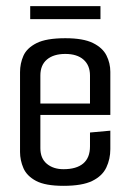

<svg xmlns="http://www.w3.org/2000/svg" viewBox="-20 -599 423 623"><path d="M186 4Q127 4 97 -12Q67 -28 56 -53.5Q45 -79 45 -106V-365Q45 -393 56 -418Q67 -443 98.5 -459Q130 -475 192 -475Q250 -475 281.5 -459.5Q313 -444 325.5 -419Q338 -394 338 -366V-258L272 -254V-354Q272 -387 251 -405.5Q230 -424 192 -424Q154 -424 132.5 -406Q111 -388 111 -354V-118Q111 -85 132 -67.5Q153 -50 186 -50Q228 -50 250 -68.5Q272 -87 272 -124V-169L338 -175V-115Q338 -83 325 -55.5Q312 -28 279.5 -12Q247 4 186 4ZM55 -226V-263H338V-226ZM78 -537V-579H306V-537Z"/></svg>

Font: Smooch Sans Thin Medium
Style: Regular
Weight: 500
Version: Version 1.010